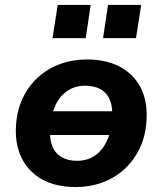

<svg xmlns="http://www.w3.org/2000/svg" viewBox="-20 -744 656 775"><path d="M286 11Q207 11 152.5 -18.5Q98 -48 70 -101Q42 -154 44 -224Q46 -291 69.5 -343Q93 -395 132.5 -431Q172 -467 222.5 -485.5Q273 -504 330 -504Q408 -504 463 -475Q518 -446 546 -393.5Q574 -341 572 -271Q570 -203 546.5 -151Q523 -99 483.5 -62.5Q444 -26 393.5 -7.5Q343 11 286 11ZM292 -95Q335 -95 366 -118Q397 -141 414.5 -182Q432 -223 433 -278Q435 -336 407 -367Q379 -398 323 -398Q281 -398 249.5 -375.5Q218 -353 200.5 -312Q183 -271 182 -216Q180 -157 208.5 -126Q237 -95 292 -95ZM140 -199 156 -295H475L460 -199ZM396 -590 416 -724H550L529 -590ZM192 -590 213 -724H346L326 -590Z"/></svg>

Font: Nunito Sans 11pt ExtraBold
Style: Italic
Weight: 800
Italic angle: -9°
Version: Version 3.101;gftools[0.9.27]